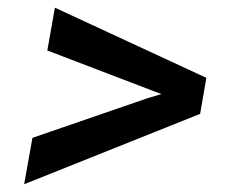

<svg xmlns="http://www.w3.org/2000/svg" viewBox="-20 -556 627 497"><path d="M102.5 -425.3 122.1 -536.1 514.2 -354.5 498 -261.2 42.5 -79.1 64 -199.2 360.4 -301.3 397.9 -312.5 374.5 -321.3Z"/></svg>

Font: TypoPRO Roboto Mono
Style: Italic
Weight: 500
Designer: Google
Version: Version 2.000986; 2015; ttfautohint (v1.3)